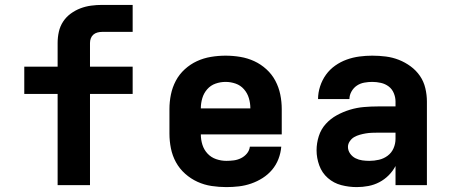

<svg xmlns="http://www.w3.org/2000/svg" viewBox="-20 -755 1840 783"><path d="M215 0V-372H79V-483H215V-580Q215 -603 220 -625.5Q225 -648 237.5 -667Q250 -686 268.5 -699.5Q287 -713 308 -721Q329 -729 351.5 -732Q374 -735 397 -735H521V-625H397Q387 -625 377.5 -622.5Q368 -620 361 -614Q354 -608 350.5 -599Q347 -590 347 -580V-483H521V-372H347V0Z M903 8Q873 8 843 3.5Q813 -1 785.5 -13.5Q758 -26 735 -46.5Q712 -67 697.5 -93.5Q683 -120 677 -150Q671 -180 671 -210V-310Q671 -340 677 -369.5Q683 -399 697 -425.5Q711 -452 733.5 -472.5Q756 -493 783 -505.5Q810 -518 840 -523Q870 -528 900 -528Q930 -528 960 -523Q990 -518 1017 -505.5Q1044 -493 1066.5 -472.5Q1089 -452 1103 -425.5Q1117 -399 1123 -369.5Q1129 -340 1129 -310V-207H799Q799 -185 805.5 -164.5Q812 -144 826.5 -128.5Q841 -113 861.5 -106Q882 -99 903 -99Q918 -99 933.5 -101Q949 -103 963 -110Q977 -117 987 -129Q997 -141 999 -157H1127Q1125 -131 1115.5 -106.5Q1106 -82 1089.5 -62.5Q1073 -43 1051 -29Q1029 -15 1004.5 -6.5Q980 2 954.5 5Q929 8 903 8ZM799 -313H1001Q1001 -334 995 -354.5Q989 -375 975 -391Q961 -407 941 -414Q921 -421 900 -421Q879 -421 859 -414Q839 -407 825 -391Q811 -375 805 -354.5Q799 -334 799 -313Z M1435 8Q1403 8 1372 0Q1341 -8 1317 -29Q1293 -50 1282 -80.5Q1271 -111 1271 -142Q1271 -171 1280 -199.5Q1289 -228 1308.5 -249.5Q1328 -271 1353.5 -285Q1379 -299 1407 -307.5Q1435 -316 1464 -318.5Q1493 -321 1522 -321H1593V-341Q1593 -358 1586 -375Q1579 -392 1565 -402.5Q1551 -413 1533.5 -417Q1516 -421 1498 -421Q1482 -421 1465.5 -418Q1449 -415 1435.5 -406Q1422 -397 1413.5 -382Q1405 -367 1405 -351H1277Q1277 -377 1285.5 -403Q1294 -429 1309.5 -450.5Q1325 -472 1347 -487.5Q1369 -503 1394 -512Q1419 -521 1445.5 -524.5Q1472 -528 1498 -528Q1526 -528 1553.5 -524.5Q1581 -521 1606.5 -511Q1632 -501 1654.5 -484.5Q1677 -468 1692.5 -445.5Q1708 -423 1714.5 -395.5Q1721 -368 1721 -341V0H1593V-78Q1582 -57 1565 -40Q1548 -23 1527 -12Q1506 -1 1482.5 3.5Q1459 8 1435 8ZM1486 -99Q1506 -99 1525.5 -103.5Q1545 -108 1561 -120Q1577 -132 1585 -150.5Q1593 -169 1593 -189V-214H1522Q1510 -214 1497 -213.5Q1484 -213 1472 -211Q1460 -209 1447.5 -205.5Q1435 -202 1424.5 -196Q1414 -190 1406.5 -179Q1399 -168 1399 -156Q1399 -141 1408 -128.5Q1417 -116 1430 -109.5Q1443 -103 1457.5 -101Q1472 -99 1486 -99Z"/></svg>

Font: Iosevka SS04 XBd Ex
Style: Regular
Weight: 800
Width: 7
Monospace: yes
Designer: Belleve Invis
Foundry: Belleve Invis
Version: Version 19.0.0; ttfautohint (v1.8.4)